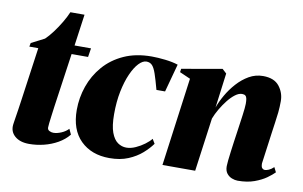

<svg xmlns="http://www.w3.org/2000/svg" viewBox="-71 -795 1489 942"><g transform="rotate(10 673.0 -324.0)"><path d="M212 -189.5Q208.5 -164.5 205.8 -142.8Q203 -121 201.2 -105.8Q199.5 -90.5 199.5 -83.5Q199.5 -72.5 209.2 -67.5Q219 -62.5 229 -62.5Q247 -62.5 268.2 -71.5Q289.5 -80.5 303.5 -95.5L316 -68.5Q294.5 -42 262.8 -24Q231 -6 194.5 3Q158 12 121.5 12Q75.5 12 49.8 -10.5Q24 -33 28.5 -69Q29 -73.5 30.5 -82.8Q32 -92 34.2 -106.8Q36.5 -121.5 39.8 -142.5Q43 -163.5 47 -192L84.5 -458.5H40L43.5 -477L109 -510.5Q127 -527.5 146.2 -553.2Q165.5 -579 182.2 -607.2Q199 -635.5 209 -659.5H279.5L257.5 -502.5H339.5L332.5 -458.5H250.5Z M521.5 12Q431.5 12 377.2 -41.5Q323 -95 323 -193.5Q323 -254 343 -311.5Q363 -369 402.8 -415Q442.5 -461 502 -488Q561.5 -515 640 -515Q669.5 -515 707.2 -510.8Q745 -506.5 772 -497.5L734 -357.5H691Q677.5 -407.5 668 -435.2Q658.5 -463 647.5 -474.5Q636.5 -486 619 -486Q600.5 -486 581 -465.5Q561.5 -445 544.8 -407.5Q528 -370 517.5 -318.5Q507 -267 507 -204.5Q507 -146.5 519.2 -113.5Q531.5 -80.5 551.2 -66.8Q571 -53 594 -53Q616.5 -53 640.2 -63.8Q664 -74.5 684 -89.5Q704 -104.5 714.5 -118L728 -95.5Q710.5 -71 682.5 -46.2Q654.5 -21.5 614.8 -4.8Q575 12 521.5 12Z M991.5 -323Q1002 -353 1021 -386.2Q1040 -419.5 1066.5 -449Q1093 -478.5 1125.2 -497Q1157.5 -515.5 1195 -515.5Q1250.5 -515.5 1276 -483Q1301.5 -450.5 1301.5 -409Q1301.5 -379.5 1298.8 -352.8Q1296 -326 1292 -300Q1288 -274 1284.5 -247Q1281.5 -222.5 1277.2 -193Q1273 -163.5 1269.5 -136.5Q1266 -109.5 1263.5 -92.5Q1263.5 -74.5 1269.5 -68.8Q1275.5 -63 1282 -63Q1290.5 -63 1302.2 -68Q1314 -73 1326.5 -85L1338.5 -61Q1325.5 -47.5 1301.8 -30.5Q1278 -13.5 1243 -0.8Q1208 12 1160.5 12Q1146.5 12 1131.2 6Q1116 0 1105.8 -13.2Q1095.5 -26.5 1095.5 -49Q1095.5 -58 1097.5 -77.5Q1099.5 -97 1102.8 -121.8Q1106 -146.5 1109.5 -171.8Q1113 -197 1116 -217Q1119.5 -242 1122.8 -265Q1126 -288 1128.8 -307.8Q1131.5 -327.5 1133 -342.8Q1134.5 -358 1134.5 -366.5Q1134.5 -381 1132.8 -391Q1131 -401 1125.5 -406Q1120 -411 1108.5 -411Q1092.5 -411 1074.5 -397.5Q1056.5 -384 1039.2 -362.2Q1022 -340.5 1007.2 -315.2Q992.5 -290 983.5 -266.5L947 0H784L843.5 -440L790 -463.5L792.5 -480.5L993 -515.5L1014 -496Z"/></g></svg>

Font: Merriweather 144pt Black
Style: Italic
Weight: 900
Italic angle: -7.8°
Version: Version 2.101